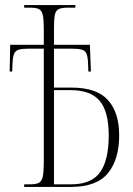

<svg xmlns="http://www.w3.org/2000/svg" viewBox="-20 -734 524 754"><path d="M75 0V-10H97Q121 -10 132.5 -16Q144 -22 148 -40.5Q152 -59 152 -96V-543H97Q68 -543 54 -539Q40 -535 35 -522Q30 -509 29 -483L28 -453H18L20 -558H152V-622Q152 -657 148 -675Q144 -693 132.5 -698.5Q121 -704 97 -704H75V-714H276V-704H247Q223 -704 211 -698.5Q199 -693 195.5 -676Q192 -659 192 -625V-558H333L337 -453H327L326 -483Q325 -509 320 -522Q315 -535 301 -539Q287 -543 259 -543H192V-390H261Q360 -390 404 -341Q448 -292 448 -203Q448 -107 403.5 -53.5Q359 0 259 0ZM258 -10Q339 -10 373 -57.5Q407 -105 407 -202Q407 -296 371.5 -338Q336 -380 258 -380H192V-10Z"/></svg>

Font: Noto Serif Display ExtraCondensed ExtraLight
Style: Regular
Weight: 200
Width: 2
Designer: Monotype Design Team
Foundry: Monotype Imaging Inc.
Version: Version 2.009